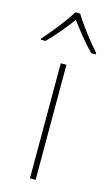

<svg xmlns="http://www.w3.org/2000/svg" viewBox="-141 -807 490 851"><g transform="rotate(15 104.0 -381.5)"><path d="M116 -763H94C70 -722 15 -653 -22 -612V-606H-1C36 -643 77 -693 105 -731C133 -693 172 -643 209 -606H230V-612C193 -653 140 -722 116 -763ZM116 0V-528H90V0Z"/></g></svg>

Font: Noto Sans Thai Looped Thin
Style: Regular
Weight: 100
Designer: Sasikarn Vongin, Ben Mitchell
Foundry: The Fontpad Ltd
Version: Version 1.001